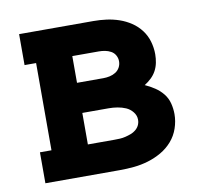

<svg xmlns="http://www.w3.org/2000/svg" viewBox="-65 -601 729 672"><g transform="rotate(-10 300.0 -265.0)"><path d="M44 0V-110H85V-420H44V-530H308Q331 -530 354 -527Q377 -524 399 -516.5Q421 -509 440.5 -496Q460 -483 474 -464.5Q488 -446 494.5 -423.5Q501 -401 501 -378Q501 -363 498 -348Q495 -333 488 -320Q481 -307 470 -296.5Q459 -286 446 -278Q464 -270 480.5 -259Q497 -248 509 -233Q521 -218 526 -199Q531 -180 531 -160Q531 -135 522.5 -110Q514 -85 497 -65.5Q480 -46 457.5 -33Q435 -20 410 -12.5Q385 -5 359.5 -2.5Q334 0 308 0ZM308 -327Q319 -327 330.5 -329.5Q342 -332 351.5 -338Q361 -344 366.5 -354Q372 -364 372 -376Q372 -387 366.5 -397Q361 -407 351 -412.5Q341 -418 330 -420Q319 -422 308 -422H214V-327ZM214 -108H308Q318 -108 328 -108.5Q338 -109 348 -111.5Q358 -114 367.5 -117.5Q377 -121 385 -127.5Q393 -134 397.5 -143Q402 -152 402 -163Q402 -178 392 -190.5Q382 -203 368 -209Q354 -215 338.5 -217.5Q323 -220 308 -220H214Z"/></g></svg>

Font: Iosevka Curly Slab XBdEx
Style: Regular
Weight: 800
Width: 7
Monospace: yes
Designer: Belleve Invis
Foundry: Belleve Invis
Version: Version 11.0.0; ttfautohint (v1.8.3)